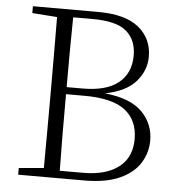

<svg xmlns="http://www.w3.org/2000/svg" viewBox="-52 -772 759 821"><g transform="rotate(5 327.5 -361.5)"><path d="M56.2 -693.8V-723.1H335.9Q453.6 -723.1 511.2 -675.8Q568.8 -628.4 568.8 -550.8Q568.8 -492.7 527.8 -444.8Q486.8 -397 396 -378.9Q506.8 -367.2 556.4 -316.4Q606 -265.6 606 -194.8Q606 -142.6 578.4 -98.1Q550.8 -53.7 491.9 -26.9Q433.1 0 338.9 0H56.2V-28.8L163.1 -38.1Q163.6 -110.8 163.8 -184.8Q164.1 -258.8 164.1 -334V-391.1Q164.1 -465.3 163.8 -538.8Q163.6 -612.3 163.1 -686ZM230 -360.8Q230 -265.6 230.2 -186Q230.5 -106.4 231.9 -32.2H331.1Q430.2 -32.2 484.6 -74.2Q539.1 -116.2 539.1 -194.8Q539.1 -275.4 484.1 -318.1Q429.2 -360.8 309.1 -360.8ZM231.9 -690.9Q230.5 -618.2 230.2 -543.7Q230 -469.2 230 -391.1H297.9Q400.9 -391.1 452.4 -433.1Q503.9 -475.1 503.9 -550.8Q503.9 -617.2 460.9 -654.1Q418 -690.9 315.9 -690.9Z"/></g></svg>

Font: Source Han Serif TW ExtraLight
Style: Regular
Weight: 250
Designer: Ryoko NISHIZUKA Ë•øÂ°öÊ∂ºÂ≠ê (kana & ideographs); Frank Grie√ühammer (Latin, Greek & Cyrillic); Wenlong ZHANG Âº†ÊñáÈæô 
Foundry: Adobe
Version: Version 2.003;hotconv 1.1.1;makeotfexe 2.6.0